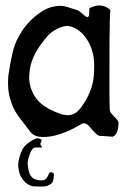

<svg xmlns="http://www.w3.org/2000/svg" viewBox="-20 -511 474 708"><path d="M133.8 29.3Q137.7 33.2 130.9 33.2Q107.4 32.2 104.5 34.2Q95.7 41 90.8 54.7Q82 77.1 82 91.8Q82 95.7 84 109.4Q86.9 132.8 99.6 144.5Q108.4 151.4 123 153.3Q138.7 155.3 145.5 151.4Q153.3 147.5 160.2 129.9Q163.1 122.1 171.4 124.5Q179.7 127 178.7 134.8Q177.7 154.3 172.9 162.1Q166 170.9 149.4 175.8Q146.5 176.8 125 176.8Q103.5 176.8 100.6 175.8Q85 171.9 74.2 162.1Q55.7 143.6 50.8 124Q46.9 104.5 46.9 97.7Q46.9 85.9 51.8 68.4Q60.5 35.2 80.1 19.5Q106.4 -1 119.1 -1Q125 -1 132.8 3.9Q135.7 5.9 130.9 13.7Q126 21.5 133.8 29.3ZM234.4 -415Q275.4 -406.2 302.7 -362.3Q330.1 -317.4 327.1 -257.8L326.2 -233.4Q322.3 -183.6 293 -135.7Q272.5 -102.5 258.8 -94.7L246.1 -88.9Q226.6 -82 197.3 -92.8L193.4 -94.7Q139.6 -115.2 117.2 -143.6Q112.3 -149.4 107.4 -157.2Q85 -193.4 87.9 -236.3Q88.9 -244.1 89.8 -252.9Q96.7 -303.7 135.7 -353.5Q140.6 -360.4 148.4 -370.1Q166 -392.6 190.4 -404.3Q217.8 -418 234.4 -415ZM309.6 -480.5Q309.6 -480.5 308.6 -456.1Q305.7 -440.4 290 -455.1Q272.5 -470.7 267.6 -472.7Q219.7 -488.3 219.7 -487.3Q209 -490.2 197.3 -489.3Q162.1 -487.3 132.8 -467.8Q80.1 -432.6 51.8 -380.9L41 -360.4Q24.4 -326.2 10.7 -231.4Q9.8 -224.6 9.8 -215.8Q8.8 -181.6 14.6 -157.2Q17.6 -144.5 23.4 -127.9Q34.2 -97.7 62.5 -63.5L93.8 -22.5Q106.4 -8.8 125 -6.8Q181.6 0 259.8 -42Q272.5 -48.8 280.3 -53.7Q294.9 -63.5 314.5 -39.1Q337.9 -9.8 348.6 -9.8Q351.6 -9.8 355.5 -9.8L395.5 -6.8L397.5 -7.8Q417 -17.6 417 -60.5Q417 -65.4 396.5 -85.9Q384.8 -98.6 384.8 -105.5Q382.8 -125 383.8 -364.3Q384.8 -455.1 386.7 -474.6Q353.5 -503.9 309.6 -480.5Z"/></svg>

Font: LPEducational
Style: Medium
Weight: 500
Designer: Based on Essays1743, by John Stracke, which says:

Based on the typeface in a 1743 English translation of the essays of 
Version: Version 001.204